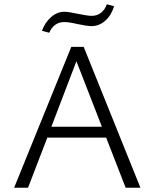

<svg xmlns="http://www.w3.org/2000/svg" viewBox="-20 -877 722 897"><path d="M210 -724 176 -733Q190 -772 218.5 -797Q247 -822 280 -822Q301 -822 341 -813Q389 -803 409 -803Q433 -803 451.5 -817Q470 -831 479 -857L513 -848Q500 -805 471.5 -780Q443 -755 408 -755Q386 -755 340 -765Q302 -774 280 -774Q256 -774 238 -761Q220 -748 210 -724ZM476 -234H201L111 0H46L313 -658H371L636 0H567ZM456 -285 337 -591 220 -285Z"/></svg>

Font: Isabella Sans
Style: Regular
Weight: 400
Designer: Original fonts by Christian Thalmann (Catharsis Fonts), Modifications by Cristiano Sobral
Version: Version 0.002;July 12, 2020;FontCreator 13.0.0.2655 64-bit; 